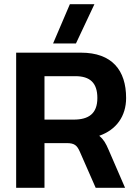

<svg xmlns="http://www.w3.org/2000/svg" viewBox="-20 -895 658 915"><path d="M233 -688H342L430 -875H313ZM57 0H192V-213H298C335 -213 347 -202 360 -173L436 0H576L498 -180C484 -213 474 -230 453 -248C534 -276 581 -341 581 -428C581 -560 514 -644 366 -644H57ZM192 -325V-532H339C409 -532 444 -500 444 -428C444 -353 402 -325 331 -325Z"/></svg>

Font: Kanit Medium
Style: Regular
Weight: 500
Designer: Katatrad Team
Foundry: CadsonDemak
Version: Version 1.000;PS 001.000;hotconv 1.0.88;makeotf.lib2.5.64775